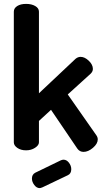

<svg xmlns="http://www.w3.org/2000/svg" viewBox="-20 -772 532 986"><path d="M184 194Q168 194 156 178Q144 162 144 145Q144 124 161 115L293 51Q301 48 306 48Q322 48 334 63.5Q346 79 346 97Q346 120 328 128L198 190Q188 194 184 194ZM482 -56Q482 -34 457.5 -13Q433 8 409 8Q389 8 377 -9L242 -208L180 -151V-41Q180 -26 160 -13Q140 0 114 0Q87 0 69 -12.5Q51 -25 51 -41V-712Q51 -730 68.5 -741Q86 -752 114 -752Q142 -752 161 -741Q180 -730 180 -712V-293L368 -470Q380 -480 394 -480Q415 -480 436 -460Q457 -440 457 -418Q457 -405 446 -394L328 -287L475 -77Q482 -67 482 -56Z"/></svg>

Font: Dosis
Style: Regular
Weight: 400
Designer: Edgar Tolentino, Pablo Impallari, Igino Marini
Foundry: Edgar Tolentino, Pablo Impallari, Igino Marini
Version: Version 1.007;Glyphs 3.1.1 (3134)